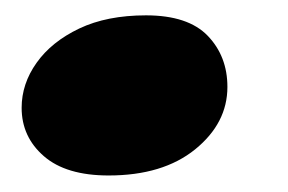

<svg xmlns="http://www.w3.org/2000/svg" viewBox="-20 -212 366 244"><path d="M118 11Q64 11 35.8 -13.5Q7.5 -38 7.5 -75Q7.5 -105.5 26.5 -132.2Q45.5 -159 80.8 -175.8Q116 -192.5 165.5 -192.5Q219 -192.5 244 -166.5Q269 -140.5 269 -101.5Q269 -55.5 228 -22.2Q187 11 118 11Z"/></svg>

Font: Fraunces 9pt S050 Black
Style: Italic
Weight: 900
Italic angle: -16°
Version: Version 1.000; ttfautohint (v1.8.3)